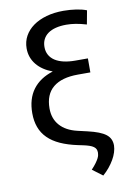

<svg xmlns="http://www.w3.org/2000/svg" viewBox="-100 -800 740 1056"><g transform="rotate(-10 270.0 -272.0)"><path d="M444.6 -640.6Q427.6 -645.6 412.6 -649.1Q397.7 -652.7 384.2 -654.8Q370.7 -657 358.1 -658Q345.5 -659.1 332.4 -659.1Q299.4 -659.1 273.6 -652.5Q247.9 -646 229.9 -633.2Q212 -620.4 202.6 -601.7Q193.2 -583.1 193.2 -558.9Q193.2 -534.1 203.7 -514.9Q214.1 -495.7 233.8 -482.6Q253.6 -469.5 282.5 -462.7Q311.4 -456 348 -456H417.6V-377.8H348Q257.1 -377.8 209.5 -338.6Q161.9 -299.4 161.9 -220.9Q161.9 -164.4 195.1 -126.6Q228.3 -88.8 291.2 -73.9L346.6 -61.1Q381.7 -52.9 406.4 -43.3Q431.1 -33.7 446.6 -21.7Q462 -9.6 468.9 5.7Q475.9 21 475.9 40.5Q475.5 58.6 469.3 78.3Q463.1 98 451.7 117.7Q440.3 137.4 424.5 156.8Q408.7 176.1 389.2 193.2L332.4 150.6Q349.1 132.8 358.8 119.3Q368.6 105.8 373.8 95.7Q378.9 85.6 380.5 77.9Q382.1 70.3 382.1 63.9Q382.1 52.9 378.4 44.7Q374.6 36.6 365.9 30.4Q357.2 24.1 343 19.2Q328.8 14.2 308.2 9.9L281.2 4.3Q225.5 -7.5 184.5 -26.1Q143.5 -44.7 116.7 -71.4Q89.8 -98 76.9 -133Q63.9 -168 63.9 -211.6Q63.9 -291.9 102.5 -343.8Q141 -395.6 214.8 -418.7Q186.8 -429 164.6 -443.9Q142.4 -458.8 127 -477.8Q111.5 -496.8 103.3 -519.5Q95.2 -542.3 95.2 -568.2Q95.2 -606.2 112.4 -637.3Q129.6 -668.3 160.5 -690.5Q191.4 -712.7 234.7 -725Q278.1 -737.2 330.3 -737.2Q348.7 -737.2 366.8 -735.8Q384.9 -734.4 401.5 -731.9Q418 -729.4 432.7 -725.7Q447.4 -721.9 458.8 -717.3Z"/></g></svg>

Font: Fast_Sans
Style: Regular
Weight: 400
Designer: Rasmus Andersson
Foundry: rsms
Version: Version 3.018;git-588b23468